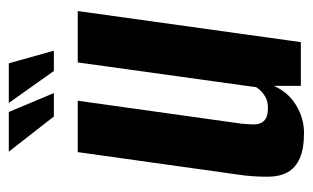

<svg xmlns="http://www.w3.org/2000/svg" viewBox="-154 -534 695 426"><g transform="rotate(-90 193.0 -320.5)"><path d="M112 7Q76 7 55 -2.5Q34 -12 24.5 -29Q15 -46 14.5 -70Q14 -94 17 -124L69 -495H183L132 -131Q131 -119 130.5 -108.5Q130 -98 133 -90Q136 -82 144 -77.5Q152 -73 167 -73Q180 -73 189 -77.5Q198 -82 204 -88Q210 -94 213 -99L268 -495H382L313 0H216V-60Q202 -28 173 -10.5Q144 7 112 7ZM294 -548H249L178 -648H266ZM200 -548H148L70 -648H158Z"/></g></svg>

Font: Alumni Sans Thin
Style: Bold Italic
Weight: 700
Italic angle: -8°
Version: Version 1.016